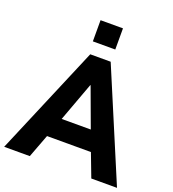

<svg xmlns="http://www.w3.org/2000/svg" viewBox="-176 -1062 1069 1186"><g transform="rotate(20 359.0 -469.0)"><path d="M156.2 0 213.9 -152.8H502.4L560.5 0H729.5L426.3 -718.8H292L-12.2 0ZM359.4 -540 454.1 -283.2H262.7L357.4 -540ZM427.2 -799.3V-938.5H279.8V-799.3Z"/></g></svg>

Font: Winston ExtraBold
Style: Regular
Weight: 800
Designer: Vernon Adams, Kim Jin-seong, David Berlow, Cristiano Sobral
Foundry: The Winston Project Authors
Version: Version 3.004